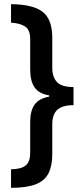

<svg xmlns="http://www.w3.org/2000/svg" viewBox="-20 -739 404 922"><path d="M33 74Q83 73 104 55Q125 37 125 -6V-153Q125 -207 146 -236.5Q167 -266 216 -275V-281Q167 -289 146 -319.5Q125 -350 125 -405V-551Q125 -596 100 -612Q75 -628 33 -630V-719Q139 -718 185 -682Q231 -646 231 -558V-414Q231 -369 253.5 -345Q276 -321 333 -321V-234Q279 -234 255 -211.5Q231 -189 231 -142V1Q231 57 213 93Q195 129 151.5 146Q108 163 33 163Z"/></svg>

Font: Noto Sans Thai ExtCond SemBd
Style: Regular
Weight: 600
Width: 2
Designer: Monotype Design Team
Foundry: Monotype Imaging Inc.
Version: Version 2.002; ttfautohint (v1.8.4.7-5d5b)